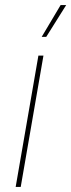

<svg xmlns="http://www.w3.org/2000/svg" viewBox="-20 -740 282 760"><path d="M42 0H62L152 -520H132ZM163 -594 242 -720H220L145 -594Z"/></svg>

Font: Fixel Text 20240404 Thin
Style: Italic
Weight: 100
Width: 4
Italic angle: -10°
Designer: AlfaBravo + MacPaw
Foundry: Kyrylo Tkachov, Marchela Mozhyna, Serhii Makarenko, Maria Weinstein, Zakhar Kryvoshyya
Version: Version 1.211;Glyphs 3.2 (3225)